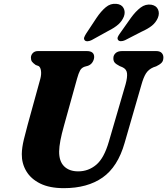

<svg xmlns="http://www.w3.org/2000/svg" viewBox="-20 -966 871 1000"><path d="M547 -228.5 634.5 -528.5Q644 -563.5 641.5 -585Q639 -606.5 616.5 -616.5L604 -621.5Q584.5 -631.5 577.2 -640.2Q570 -649 570.5 -663.5Q570.5 -678.5 582 -689.2Q593.5 -700 615.5 -700H793.5Q812.5 -700 821.8 -690.5Q831 -681 831 -667Q831 -648.5 821.2 -638.8Q811.5 -629 793.5 -620.5L779 -615.5Q753.5 -604.5 740.2 -583.5Q727 -562.5 716 -522.5L629 -221.5Q593.5 -97 514.5 -41.5Q435.5 14 312.5 14Q238 14 189.2 -10.2Q140.5 -34.5 116.8 -74.8Q93 -115 93.5 -163.5Q94 -197 104.2 -239.5Q114.5 -282 124 -316L190 -555.5Q196 -578 193.5 -597Q191 -616 181 -622L166 -627.5Q152 -637.5 146.5 -645Q141 -652.5 141 -666.5Q141.5 -680 151.2 -690Q161 -700 177.5 -700H432Q470.5 -700 470.5 -669Q470 -655.5 462 -642.5Q454 -629.5 438.5 -623.5L420.5 -618.5Q404.5 -613 396.8 -598.5Q389 -584 381.5 -557L314.5 -316Q300.5 -266.5 294.5 -234.2Q288.5 -202 288 -177.5Q287.5 -126 314 -99.8Q340.5 -73.5 387.5 -73.5Q440.5 -73.5 481.2 -107.8Q522 -142 547 -228.5ZM482.5 -872.5Q506 -907.5 530.8 -928.2Q555.5 -949 586 -946Q613 -943.5 623.5 -924Q634 -904.5 625.5 -880.5Q616 -856.5 596.5 -839Q577 -821.5 543 -804.5L458 -757.5Q447.5 -752 436.8 -751.2Q426 -750.5 421 -756.5Q415.5 -763.5 418.8 -772Q422 -780.5 429 -791.5ZM661.5 -872.5Q686.5 -907 712.2 -926.5Q738 -946 768 -941.5Q794 -937 803 -916.8Q812 -896.5 802 -872.5Q791.5 -848.5 771.2 -832.2Q751 -816 716.5 -800.5L631 -756.5Q620 -751.5 609.8 -751.5Q599.5 -751.5 595 -758Q590 -765 593.8 -773.8Q597.5 -782.5 605 -792.5Z"/></svg>

Font: Fraunces 9pt S050
Style: Bold Italic
Weight: 700
Italic angle: -16°
Version: Version 1.000; ttfautohint (v1.8.3)